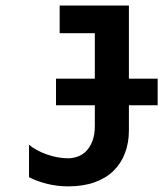

<svg xmlns="http://www.w3.org/2000/svg" viewBox="-20 -658 590 688"><path d="M193.8 -638.2H441.9V-190.9Q441.9 -146 427.7 -108.9Q413.6 -71.8 386.2 -45.4Q358.9 -19 318.4 -4.6Q277.8 9.8 224.1 9.8Q184.6 9.8 147.9 0.5Q111.3 -8.8 84 -22.9V-139.2Q96.2 -128.9 112.5 -120.1Q128.9 -111.3 147.5 -104.7Q166 -98.1 185.5 -94.5Q205.1 -90.8 224.1 -90.8Q240.2 -90.8 257.6 -96.7Q274.9 -102.5 288.6 -116.2Q302.2 -129.9 311 -152.1Q319.8 -174.3 319.8 -207V-539.1H193.8ZM180.7 -376H544.9V-280.8H180.7Z"/></svg>

Font: Code New Roman
Style: Bold
Weight: 700
Monospace: yes
Designer: Sam Radian
Foundry: Code New Roman
Version: Version 1.508 October 19, 2014